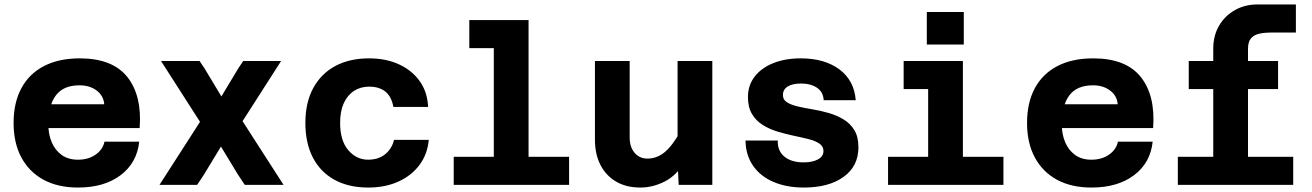

<svg xmlns="http://www.w3.org/2000/svg" viewBox="-20 -830 5890 862"><path d="M330 12Q240 12 175.5 -23Q111 -58 76 -123Q41 -188 41 -278Q41 -369 76 -434Q111 -499 177.5 -533.5Q244 -568 338 -568Q485 -568 551.5 -484.5Q618 -401 607 -255H165L166 -362H448Q445 -400 414 -423.5Q383 -447 337 -447Q265 -447 231 -402Q197 -357 197 -271Q197 -228 212 -192Q227 -156 256.5 -134.5Q286 -113 330 -113Q377 -113 409.5 -136Q442 -159 449 -194H605Q595 -99 521.5 -43.5Q448 12 330 12Z M1069 -286 1253 0H1079L1049 -45L972 -172L895 -45L865 0H696L878 -283L703 -556H876L897 -525L974 -397L1051 -525L1072 -556H1242Z M1633 12Q1545 12 1481.5 -23Q1418 -58 1384.5 -123Q1351 -188 1351 -278Q1351 -370 1386.5 -435Q1422 -500 1486 -534Q1550 -568 1637 -568Q1713 -568 1771.5 -541Q1830 -514 1864.5 -465.5Q1899 -417 1902 -350H1746Q1738 -396 1710.5 -418.5Q1683 -441 1637 -441Q1599 -441 1569.5 -422Q1540 -403 1523.5 -367Q1507 -331 1507 -278Q1507 -199 1543.5 -156Q1580 -113 1633 -113Q1664 -113 1687.5 -124Q1711 -135 1727 -155.5Q1743 -176 1749 -202H1905Q1899 -137 1863 -89Q1827 -41 1768 -14.5Q1709 12 1633 12Z M2197 0V-740H2353V0ZM2017 0V-126H2535V0ZM2087 -614V-740H2275V-614Z M2807 -556V-213Q2807 -170 2829 -144Q2851 -118 2887 -118Q2928 -118 2962.5 -145.5Q2997 -173 3035 -240L3057 -108Q3019 -43 2965 -15.5Q2911 12 2855 12Q2791 12 2745.5 -15Q2700 -42 2675.5 -90Q2651 -138 2651 -203V-556ZM3178 -556V0H3027L3022 -99V-556Z M3589 12Q3511 12 3452 -13.5Q3393 -39 3360.5 -86.5Q3328 -134 3327 -199H3472Q3470 -153 3501.5 -127Q3533 -101 3588 -101Q3628 -101 3652.5 -114.5Q3677 -128 3677 -152Q3677 -173 3658.5 -185.5Q3640 -198 3610 -205.5Q3580 -213 3544 -220.5Q3508 -228 3471.5 -239Q3435 -250 3405 -268.5Q3375 -287 3356.5 -317.5Q3338 -348 3338 -394Q3338 -447 3368 -486Q3398 -525 3451.5 -546.5Q3505 -568 3575 -568Q3682 -568 3748.5 -518.5Q3815 -469 3822 -380H3678Q3676 -417 3648 -436Q3620 -455 3576 -455Q3539 -455 3517 -442Q3495 -429 3495 -403Q3495 -382 3513.5 -370.5Q3532 -359 3562 -352Q3592 -345 3628.5 -339Q3665 -333 3701 -322.5Q3737 -312 3767 -294Q3797 -276 3815.5 -246Q3834 -216 3834 -169Q3834 -84 3767.5 -36Q3701 12 3589 12Z M4147 0V-556H4303V0ZM3967 0V-126H4485V0ZM4037 -430V-556H4225V-430ZM4141 -630V-776H4307V-630Z M4880 12Q4790 12 4725.5 -23Q4661 -58 4626 -123Q4591 -188 4591 -278Q4591 -369 4626 -434Q4661 -499 4727.5 -533.5Q4794 -568 4888 -568Q5035 -568 5101.5 -484.5Q5168 -401 5157 -255H4715L4716 -362H4998Q4995 -400 4964 -423.5Q4933 -447 4887 -447Q4815 -447 4781 -402Q4747 -357 4747 -271Q4747 -228 4762 -192Q4777 -156 4806.5 -134.5Q4836 -113 4880 -113Q4927 -113 4959.5 -136Q4992 -159 4999 -194H5155Q5145 -99 5071.5 -43.5Q4998 12 4880 12Z M5427 0V-611Q5427 -670 5453 -714.5Q5479 -759 5524 -784.5Q5569 -810 5625 -810H5798V-684H5687Q5659 -684 5635 -679Q5611 -674 5597 -658.5Q5583 -643 5583 -611V0ZM5317 -430V-556H5718V-430ZM5268 0V-126H5786V0Z"/></svg>

Font: Azeret Mono
Style: Bold
Weight: 700
Designer: Martin Vácha
Foundry: Displaay
Version: Version 1.002